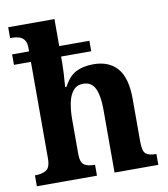

<svg xmlns="http://www.w3.org/2000/svg" viewBox="-84 -831 792 903"><g transform="rotate(-10 311.5 -380.0)"><path d="M19 0V-52H22Q52 -52 72.5 -64Q93 -76 93 -121V-581H12V-631H93V-647Q93 -674 82.5 -687Q72 -700 56.5 -704Q41 -708 27 -708H16V-760H237V-631H381V-581H237V-549Q237 -527 235.5 -502Q234 -477 232.5 -459Q231 -441 231 -437H238Q263 -485 297.5 -502Q332 -519 380 -519Q454 -519 494 -473Q534 -427 534 -326V-123Q534 -76 549 -64Q564 -52 596 -52H599V0H390V-302Q390 -366 373.5 -401.5Q357 -437 317 -437Q286 -437 268.5 -415.5Q251 -394 244 -358.5Q237 -323 237 -281V-117Q237 -75 254.5 -63.5Q272 -52 303 -52H306V0Z"/></g></svg>

Font: Noto Serif Thai SemiCondensed
Style: Bold
Weight: 700
Width: 4
Designer: Monotype Design Team
Foundry: Monotype Imaging Inc.
Version: Version 2.002; ttfautohint (v1.8.4.7-5d5b)